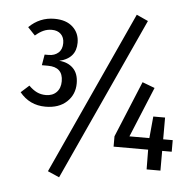

<svg xmlns="http://www.w3.org/2000/svg" viewBox="-56 -808 958 941"><g transform="rotate(5 423.0 -337.5)"><path d="M302 -589Q302 -512 220 -493Q263 -490 289 -464Q315 -438 315 -390Q315 -335 276.5 -299Q238 -263 172 -263Q94 -263 45 -323L85 -359Q105 -339 125 -329.5Q145 -320 169 -320Q202 -320 221.5 -340Q241 -360 241 -394Q241 -464 167 -464H137L146 -517H166Q195 -517 213.5 -533.5Q232 -550 232 -581Q232 -609 215.5 -625Q199 -641 171 -641Q149 -641 130 -632.5Q111 -624 90 -606L54 -644Q107 -696 179 -696Q237 -696 269.5 -666Q302 -636 302 -589ZM636 -725 269 76 212 51 579 -751ZM808 -97H761V0H693L692 -97H522V-148L636 -424L697 -401L595 -154H693L703 -261H761V-154H808Z"/></g></svg>

Font: Fira Sans Condensed
Style: Regular
Weight: 400
Width: 3
Designer: bBox Type GmbH & Carrois Corporate GbR & Edenspiekermann AG
Foundry: bBox Type GmbH & Carrois Corporate GbR & Edenspiekermann AG
Version: Version 4.301